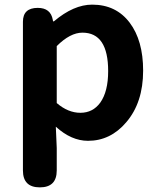

<svg xmlns="http://www.w3.org/2000/svg" viewBox="-20 -594 684 829"><path d="M152 215Q79 215 79 142V-172V-500Q79 -560 143 -560Q199 -560 208 -508L209 -502H213Q298 -574 378 -574Q481 -574 540 -496Q598 -419 598 -289Q598 -151 525 -66Q457 14 360 14Q288 14 221 -47L225 45V142Q225 215 152 215ZM327 -107Q381 -107 413 -151Q447 -199 447 -287Q447 -453 336 -453Q283 -453 225 -395V-272V-149Q274 -107 327 -107Z"/></svg>

Font: GenSenRounded JP B
Style: Regular
Weight: 700
Version: Version 1.501;PS 1;hotconv 16.6.51;makeotf.lib2.5.65220